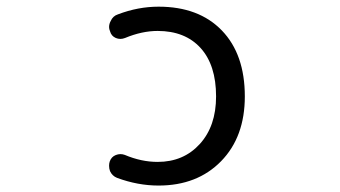

<svg xmlns="http://www.w3.org/2000/svg" viewBox="-20 -578 1040 587"><path d="M315.4 -84Q320.3 -98.6 334 -104Q347.7 -109.4 361.3 -104.5Q412.1 -83 461.9 -83Q541 -83 590.8 -137.7Q640.6 -192.4 640.6 -283.2Q640.6 -378.9 593.3 -431.2Q545.9 -483.4 461.9 -483.4Q414.1 -483.4 362.3 -461.9Q347.7 -456.1 334 -461.9Q320.3 -467.8 316.4 -482.4Q313.5 -489.3 313.5 -495.1Q313.5 -504.9 318.4 -513.7Q325.2 -529.3 340.8 -534.2Q402.3 -557.6 464.8 -557.6Q587.9 -557.6 658.2 -484.9Q728.5 -412.1 728.5 -283.2Q728.5 -159.2 655.8 -85Q583 -10.7 464.8 -10.7Q401.4 -10.7 337.9 -34.2Q323.2 -40 316.4 -54.7Q313.5 -62.5 313.5 -71.3Q313.5 -78.1 315.4 -84Z"/></svg>

Font: Rounded Mgen+ 1m regular
Style: Regular
Weight: 400
Designer: [Source Han Sans]
Ryoko NISHIZUKA  (kana & ideographs); Paul D. Hunt (Latin, Greek & Cyrillic); Wenlong ZHANG  (bopomofo
Version: Version 1.059.20150602